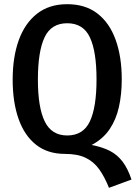

<svg xmlns="http://www.w3.org/2000/svg" viewBox="-20 -724 648 917"><path d="M561.5 -345Q561.5 -273.5 548 -213Q534.5 -152.5 503 -106.2Q471.5 -60 417.5 -31.5Q468.5 -22 504.5 -3.5Q540.5 15 565.5 48Q590.5 81 608 133.5L500.5 173Q479.5 120.5 453.5 84.2Q427.5 48 388.8 29.5Q350 11 290 11Q208 11 152.5 -32.5Q97 -76 68.8 -155.8Q40.5 -235.5 40.5 -344Q40.5 -451 69.5 -531.8Q98.5 -612.5 156.5 -658.2Q214.5 -704 301 -704Q387.5 -704 445.2 -659.5Q503 -615 532.2 -534.2Q561.5 -453.5 561.5 -345ZM441 -345Q441 -478.5 409.2 -545.8Q377.5 -613 301 -613Q224.5 -613 192.8 -545.5Q161 -478 161 -344Q161 -210.5 193.8 -143.8Q226.5 -77 301 -77Q377.5 -77 409.2 -144.2Q441 -211.5 441 -345Z"/></svg>

Font: Fira Code Light Medium
Style: Regular
Weight: 500
Monospace: yes
Version: Version 5.002